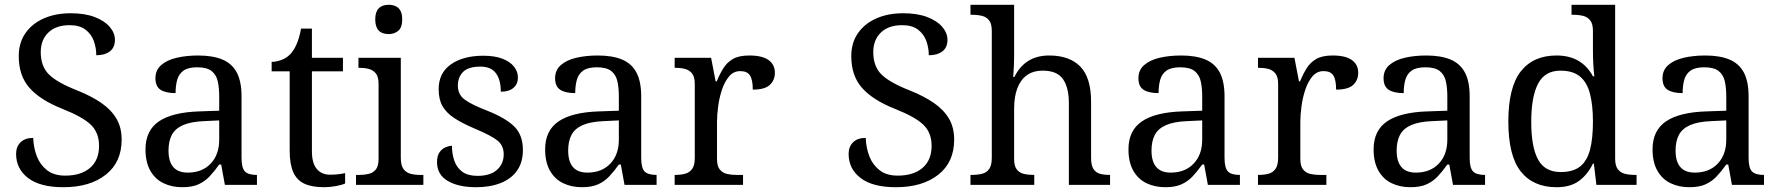

<svg xmlns="http://www.w3.org/2000/svg" viewBox="-20 -780 7505 810"><path d="M247.1 9.8Q148.9 9.8 98.4 -29.1Q47.9 -67.9 47.9 -130.9Q47.9 -161.1 66.7 -179.7Q85.4 -198.2 120.1 -198.2Q121.6 -155.8 135.7 -119.9Q149.9 -84 179 -61.5Q208 -39.1 254.9 -39.1Q321.8 -39.1 359.9 -71.8Q397.9 -104.5 397.9 -165Q397.9 -219.7 363.8 -253.2Q329.6 -286.6 243.2 -320.8Q149.9 -357.9 104.5 -409.2Q59.1 -460.4 59.1 -543Q59.1 -600.1 87.6 -640.6Q116.2 -681.2 165.5 -702.6Q214.8 -724.1 277.8 -724.1Q337.4 -724.1 379.2 -708.3Q420.9 -692.4 442.9 -666.7Q464.8 -641.1 464.8 -611.8Q464.8 -579.6 443.4 -563.2Q421.9 -546.9 386.2 -546.9Q386.2 -578.1 375.7 -607.2Q365.2 -636.2 340.6 -655Q315.9 -673.8 273.9 -673.8Q216.3 -673.8 184.1 -642.8Q151.9 -611.8 151.9 -560.1Q151.9 -500 186.5 -465.8Q221.2 -431.6 307.1 -397.9Q365.7 -374.5 407.2 -345.9Q448.7 -317.4 470.9 -280Q493.2 -242.7 493.2 -190.9Q493.2 -95.7 426.3 -43Q359.4 9.8 247.1 9.8Z M749 9.8Q704.6 9.8 669.4 -7.3Q634.3 -24.4 614 -60.1Q593.8 -95.7 593.8 -149.9Q593.8 -229.5 650.6 -268.1Q707.5 -306.6 821.8 -310.1L904.8 -313V-373Q904.8 -409.2 898.7 -436.8Q892.6 -464.4 872.8 -480.2Q853 -496.1 812 -496.1Q773.4 -496.1 753.9 -481.9Q734.4 -467.8 727.5 -443.1Q720.7 -418.5 720.7 -387.2Q678.7 -387.2 657.2 -401.4Q635.7 -415.5 635.7 -450.2Q635.7 -484.4 660.2 -505.6Q684.6 -526.9 725.6 -536.4Q766.6 -545.9 815.9 -545.9Q877 -545.9 917.7 -529.1Q958.5 -512.2 978.8 -474.4Q999 -436.5 999 -373V-113.8Q999 -71.8 1013.2 -56.9Q1027.3 -42 1064 -42V0H928.7L913.1 -85.9H904.8Q884.8 -57.6 864.5 -36.1Q844.2 -14.6 817.4 -2.4Q790.5 9.8 749 9.8ZM772 -51.8Q832.5 -51.8 868.7 -89.6Q904.8 -127.4 904.8 -190.9V-272L840.8 -269Q784.7 -266.6 751.7 -252Q718.8 -237.3 704.8 -210.7Q690.9 -184.1 690.9 -145Q690.9 -51.8 772 -51.8Z M1347.2 9.8Q1296.4 9.8 1264.4 -4.9Q1232.4 -19.5 1217.3 -53.5Q1202.1 -87.4 1202.1 -145V-479H1126V-519Q1144 -519 1165.5 -526.4Q1187 -533.7 1204.1 -550.8Q1236.8 -585 1250 -659.2H1295.9V-536.1H1426.8V-479H1295.9V-142.1Q1295.9 -90.8 1316.7 -66.9Q1337.4 -43 1372.1 -43Q1407.7 -43 1436 -49.8V-5.9Q1422.4 0.5 1396.7 5.1Q1371.1 9.8 1347.2 9.8Z M1620.1 -636.2Q1563 -636.2 1563 -698.2Q1563 -759.8 1620.1 -759.8Q1635.3 -759.8 1648.4 -754.2Q1661.6 -748.5 1669.2 -735.1Q1676.8 -721.7 1676.8 -698.2Q1676.8 -663.6 1659.9 -649.9Q1643.1 -636.2 1620.1 -636.2ZM1766.1 0H1481.9V-42H1495.1Q1517.1 -42 1535.6 -46.4Q1554.2 -50.8 1565.7 -65.2Q1577.1 -79.6 1577.1 -108.9V-425.8Q1577.1 -455.6 1565.7 -470Q1554.2 -484.4 1535.6 -489.3Q1517.1 -494.1 1492.2 -494.1V-536.1H1670.9V-113.8Q1670.9 -82.5 1682.1 -67.1Q1693.4 -51.8 1711.9 -46.9Q1730.5 -42 1752.9 -42H1766.1Z M1988.8 9.8Q1913.6 9.8 1868.7 -16.8Q1823.7 -43.5 1823.7 -96.2Q1823.7 -123 1834.5 -137.9Q1845.2 -152.8 1860.1 -158.9Q1875 -165 1886.7 -165Q1886.7 -129.9 1897 -101.1Q1907.2 -72.3 1930.7 -55.2Q1954.1 -38.1 1994.6 -38.1Q2047.9 -38.1 2076.4 -63.2Q2105 -88.4 2105 -128.9Q2105 -165.5 2079.1 -186.8Q2053.2 -208 1981.9 -237.8Q1930.2 -259.8 1896.7 -281.7Q1863.3 -303.7 1846.9 -332Q1830.6 -360.4 1830.6 -403.8Q1830.6 -472.2 1882.3 -508.5Q1934.1 -544.9 2019 -544.9Q2066.9 -544.9 2099.4 -532.5Q2131.8 -520 2148.4 -499Q2165 -478 2165 -453.1Q2165 -425.8 2146.2 -409.4Q2127.4 -393.1 2092.8 -393.1Q2092.8 -443.4 2072 -471.2Q2051.3 -499 2006.8 -499Q1955.6 -499 1933.6 -476.6Q1911.6 -454.1 1911.6 -418.9Q1911.6 -380.9 1940.7 -359.6Q1969.7 -338.4 2035.6 -313Q2114.3 -281.7 2150.1 -245.8Q2186 -210 2186 -147Q2186 -95.2 2161.4 -60.3Q2136.7 -25.4 2092.3 -7.8Q2047.9 9.8 1988.8 9.8Z M2435.1 9.8Q2390.6 9.8 2355.5 -7.3Q2320.3 -24.4 2300 -60.1Q2279.8 -95.7 2279.8 -149.9Q2279.8 -229.5 2336.7 -268.1Q2393.6 -306.6 2507.8 -310.1L2590.8 -313V-373Q2590.8 -409.2 2584.7 -436.8Q2578.6 -464.4 2558.8 -480.2Q2539.1 -496.1 2498 -496.1Q2459.5 -496.1 2439.9 -481.9Q2420.4 -467.8 2413.6 -443.1Q2406.7 -418.5 2406.7 -387.2Q2364.7 -387.2 2343.3 -401.4Q2321.8 -415.5 2321.8 -450.2Q2321.8 -484.4 2346.2 -505.6Q2370.6 -526.9 2411.6 -536.4Q2452.6 -545.9 2502 -545.9Q2563 -545.9 2603.8 -529.1Q2644.5 -512.2 2664.8 -474.4Q2685.1 -436.5 2685.1 -373V-113.8Q2685.1 -71.8 2699.2 -56.9Q2713.4 -42 2750 -42V0H2614.7L2599.1 -85.9H2590.8Q2570.8 -57.6 2550.5 -36.1Q2530.3 -14.6 2503.4 -2.4Q2476.6 9.8 2435.1 9.8ZM2458 -51.8Q2518.6 -51.8 2554.7 -89.6Q2590.8 -127.4 2590.8 -190.9V-272L2526.9 -269Q2470.7 -266.6 2437.7 -252Q2404.8 -237.3 2390.9 -210.7Q2377 -184.1 2377 -145Q2377 -51.8 2458 -51.8Z M3114.7 0H2826.2V-42Q2851.6 -42 2870.1 -46.9Q2888.7 -51.8 2899.9 -67.1Q2911.1 -82.5 2911.1 -113.8V-425.8Q2911.1 -455.6 2899.7 -470Q2888.2 -484.4 2869.6 -489.3Q2851.1 -494.1 2826.2 -494.1V-536.1H2980L2999 -437H3003.9Q3016.1 -467.3 3031.5 -491.9Q3046.9 -516.6 3072 -531.2Q3097.2 -545.9 3141.1 -545.9Q3195.8 -545.9 3222.4 -526.6Q3249 -507.3 3249 -473.1Q3249 -441.4 3227.5 -421.6Q3206.1 -401.9 3155.8 -401.9Q3155.8 -443.4 3144 -461.7Q3132.3 -480 3103 -480Q3074.7 -480 3055.9 -457.8Q3037.1 -435.5 3025.9 -401.9Q3014.6 -368.2 3009.8 -331.5Q3004.9 -294.9 3004.9 -266.1V-108.9Q3004.9 -79.6 3016.4 -65.2Q3027.8 -50.8 3046.4 -46.4Q3064.9 -42 3086.9 -42H3114.7Z M3759.3 9.8Q3661.1 9.8 3610.6 -29.1Q3560.1 -67.9 3560.1 -130.9Q3560.1 -161.1 3578.9 -179.7Q3597.7 -198.2 3632.3 -198.2Q3633.8 -155.8 3647.9 -119.9Q3662.1 -84 3691.2 -61.5Q3720.2 -39.1 3767.1 -39.1Q3834 -39.1 3872.1 -71.8Q3910.2 -104.5 3910.2 -165Q3910.2 -219.7 3876 -253.2Q3841.8 -286.6 3755.4 -320.8Q3662.1 -357.9 3616.7 -409.2Q3571.3 -460.4 3571.3 -543Q3571.3 -600.1 3599.9 -640.6Q3628.4 -681.2 3677.7 -702.6Q3727.1 -724.1 3790 -724.1Q3849.6 -724.1 3891.4 -708.3Q3933.1 -692.4 3955.1 -666.7Q3977.1 -641.1 3977.1 -611.8Q3977.1 -579.6 3955.6 -563.2Q3934.1 -546.9 3898.4 -546.9Q3898.4 -578.1 3887.9 -607.2Q3877.4 -636.2 3852.8 -655Q3828.1 -673.8 3786.1 -673.8Q3728.5 -673.8 3696.3 -642.8Q3664.1 -611.8 3664.1 -560.1Q3664.1 -500 3698.7 -465.8Q3733.4 -431.6 3819.3 -397.9Q3877.9 -374.5 3919.4 -345.9Q3960.9 -317.4 3983.2 -280Q4005.4 -242.7 4005.4 -190.9Q4005.4 -95.7 3938.5 -43Q3871.6 9.8 3759.3 9.8Z M4663.1 0H4489.3V-345.2Q4489.3 -410.2 4464.6 -446Q4439.9 -481.9 4379.4 -481.9Q4337.9 -481.9 4311 -461.9Q4258.3 -422.4 4258.3 -319.8V-108.9Q4258.3 -79.6 4269.5 -65.2Q4280.8 -50.8 4299.6 -46.4Q4318.4 -42 4343.3 -42V0H4074.2V-42Q4104.5 -42 4123.3 -46.9Q4142.1 -51.8 4153.1 -67.1Q4164.1 -82.5 4164.1 -113.8V-649.9Q4164.1 -679.7 4152.8 -694.1Q4141.6 -708.5 4122.8 -713.1Q4104 -717.8 4074.2 -717.8V-759.8H4258.3V-540Q4258.3 -509.8 4255.4 -468.8L4254.4 -455.1H4259.3Q4304.2 -545.9 4406.2 -545.9Q4491.7 -545.9 4537.4 -499.3Q4583 -452.6 4583 -350.1V-113.8Q4583 -82.5 4593 -67.1Q4603 -51.8 4620.4 -46.9Q4637.7 -42 4663.1 -42Z M4896 9.8Q4851.6 9.8 4816.4 -7.3Q4781.2 -24.4 4761 -60.1Q4740.7 -95.7 4740.7 -149.9Q4740.7 -229.5 4797.6 -268.1Q4854.5 -306.6 4968.8 -310.1L5051.8 -313V-373Q5051.8 -409.2 5045.7 -436.8Q5039.6 -464.4 5019.8 -480.2Q5000 -496.1 4959 -496.1Q4920.4 -496.1 4900.9 -481.9Q4881.3 -467.8 4874.5 -443.1Q4867.7 -418.5 4867.7 -387.2Q4825.7 -387.2 4804.2 -401.4Q4782.7 -415.5 4782.7 -450.2Q4782.7 -484.4 4807.1 -505.6Q4831.5 -526.9 4872.6 -536.4Q4913.6 -545.9 4962.9 -545.9Q5023.9 -545.9 5064.7 -529.1Q5105.5 -512.2 5125.7 -474.4Q5146 -436.5 5146 -373V-113.8Q5146 -71.8 5160.2 -56.9Q5174.3 -42 5210.9 -42V0H5075.7L5060.1 -85.9H5051.8Q5031.7 -57.6 5011.5 -36.1Q4991.2 -14.6 4964.4 -2.4Q4937.5 9.8 4896 9.8ZM4918.9 -51.8Q4979.5 -51.8 5015.6 -89.6Q5051.8 -127.4 5051.8 -190.9V-272L4987.8 -269Q4931.6 -266.6 4898.7 -252Q4865.7 -237.3 4851.8 -210.7Q4837.9 -184.1 4837.9 -145Q4837.9 -51.8 4918.9 -51.8Z M5575.7 0H5287.1V-42Q5312.5 -42 5331.1 -46.9Q5349.6 -51.8 5360.8 -67.1Q5372.1 -82.5 5372.1 -113.8V-425.8Q5372.1 -455.6 5360.6 -470Q5349.1 -484.4 5330.6 -489.3Q5312 -494.1 5287.1 -494.1V-536.1H5440.9L5460 -437H5464.8Q5477.1 -467.3 5492.4 -491.9Q5507.8 -516.6 5533 -531.2Q5558.1 -545.9 5602.1 -545.9Q5656.7 -545.9 5683.3 -526.6Q5710 -507.3 5710 -473.1Q5710 -441.4 5688.5 -421.6Q5667 -401.9 5616.7 -401.9Q5616.7 -443.4 5605 -461.7Q5593.3 -480 5564 -480Q5535.6 -480 5516.8 -457.8Q5498 -435.5 5486.8 -401.9Q5475.6 -368.2 5470.7 -331.5Q5465.8 -294.9 5465.8 -266.1V-108.9Q5465.8 -79.6 5477.3 -65.2Q5488.8 -50.8 5507.3 -46.4Q5525.9 -42 5547.9 -42H5575.7Z M5930.2 9.8Q5885.7 9.8 5850.6 -7.3Q5815.4 -24.4 5795.2 -60.1Q5774.9 -95.7 5774.9 -149.9Q5774.9 -229.5 5831.8 -268.1Q5888.7 -306.6 6002.9 -310.1L6085.9 -313V-373Q6085.9 -409.2 6079.8 -436.8Q6073.7 -464.4 6054 -480.2Q6034.2 -496.1 5993.2 -496.1Q5954.6 -496.1 5935.1 -481.9Q5915.5 -467.8 5908.7 -443.1Q5901.9 -418.5 5901.9 -387.2Q5859.9 -387.2 5838.4 -401.4Q5816.9 -415.5 5816.9 -450.2Q5816.9 -484.4 5841.3 -505.6Q5865.7 -526.9 5906.7 -536.4Q5947.8 -545.9 5997.1 -545.9Q6058.1 -545.9 6098.9 -529.1Q6139.6 -512.2 6159.9 -474.4Q6180.2 -436.5 6180.2 -373V-113.8Q6180.2 -71.8 6194.3 -56.9Q6208.5 -42 6245.1 -42V0H6109.9L6094.2 -85.9H6085.9Q6065.9 -57.6 6045.7 -36.1Q6025.4 -14.6 5998.5 -2.4Q5971.7 9.8 5930.2 9.8ZM5953.1 -51.8Q6013.7 -51.8 6049.8 -89.6Q6085.9 -127.4 6085.9 -190.9V-272L6022 -269Q5965.8 -266.6 5932.9 -252Q5899.9 -237.3 5886 -210.7Q5872.1 -184.1 5872.1 -145Q5872.1 -51.8 5953.1 -51.8Z M6546.9 9.8Q6448.2 9.8 6395.8 -56.6Q6343.3 -123 6343.3 -267.1Q6343.3 -411.6 6395.8 -478.8Q6448.2 -545.9 6546.9 -545.9Q6652.8 -545.9 6700.2 -458H6706.1Q6700.2 -509.3 6700.2 -567.9V-649.9Q6700.2 -679.7 6688.7 -694.1Q6677.2 -708.5 6658.7 -713.1Q6640.1 -717.8 6609.9 -717.8V-759.8H6793.9V-109.9Q6793.9 -80.6 6805.4 -65.9Q6816.9 -51.3 6835.4 -46.6Q6854 -42 6884.3 -42V0H6714.8L6704.1 -89.8H6700.2Q6678.2 -43.9 6641.8 -17.1Q6605.5 9.8 6546.9 9.8ZM6564 -54.2Q6616.2 -54.2 6645.8 -77.4Q6675.3 -100.6 6687.7 -147.7Q6700.2 -194.8 6700.2 -267.1Q6700.2 -336.4 6687.7 -384.5Q6675.3 -432.6 6645.5 -457.3Q6615.7 -481.9 6563 -481.9Q6497.1 -481.9 6468.5 -426.5Q6439.9 -371.1 6439.9 -266.1Q6439.9 -159.7 6468.8 -106.9Q6497.6 -54.2 6564 -54.2Z M7106.9 9.8Q7062.5 9.8 7027.3 -7.3Q6992.2 -24.4 6971.9 -60.1Q6951.7 -95.7 6951.7 -149.9Q6951.7 -229.5 7008.5 -268.1Q7065.4 -306.6 7179.7 -310.1L7262.7 -313V-373Q7262.7 -409.2 7256.6 -436.8Q7250.5 -464.4 7230.7 -480.2Q7210.9 -496.1 7169.9 -496.1Q7131.3 -496.1 7111.8 -481.9Q7092.3 -467.8 7085.4 -443.1Q7078.6 -418.5 7078.6 -387.2Q7036.6 -387.2 7015.1 -401.4Q6993.7 -415.5 6993.7 -450.2Q6993.7 -484.4 7018.1 -505.6Q7042.5 -526.9 7083.5 -536.4Q7124.5 -545.9 7173.8 -545.9Q7234.9 -545.9 7275.6 -529.1Q7316.4 -512.2 7336.7 -474.4Q7356.9 -436.5 7356.9 -373V-113.8Q7356.9 -71.8 7371.1 -56.9Q7385.3 -42 7421.9 -42V0H7286.6L7271 -85.9H7262.7Q7242.7 -57.6 7222.4 -36.1Q7202.1 -14.6 7175.3 -2.4Q7148.4 9.8 7106.9 9.8ZM7129.9 -51.8Q7190.4 -51.8 7226.6 -89.6Q7262.7 -127.4 7262.7 -190.9V-272L7198.7 -269Q7142.6 -266.6 7109.6 -252Q7076.7 -237.3 7062.7 -210.7Q7048.8 -184.1 7048.8 -145Q7048.8 -51.8 7129.9 -51.8Z"/></svg>

Font: Satisar Sharada
Style: Regular
Weight: 400
Designer: Vinodh Rajan & Sunil Mahnoori
Version: 2.2